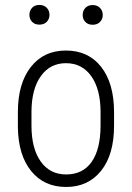

<svg xmlns="http://www.w3.org/2000/svg" viewBox="-20 -741 531 771"><path d="M51.8 -291Q51.8 -405.3 103.5 -471.7Q155.3 -538.1 244.6 -538.1Q334.5 -538.1 386 -472.7Q437.5 -407.2 438 -292.5V-236.3Q438 -120.1 386 -55.2Q334 9.8 245.6 9.8Q157.2 9.8 105.5 -53.7Q53.7 -117.2 51.8 -228.5ZM106.4 -236.3Q106.4 -145 143.3 -92.8Q180.2 -40.5 245.6 -40.5Q312.5 -40.5 347.9 -90.8Q383.3 -141.1 383.8 -234.9V-291Q383.8 -382.3 346.7 -434.8Q309.6 -487.3 244.6 -487.3Q181.6 -487.3 144.5 -436Q107.4 -384.8 106.4 -294.9ZM98.1 -681.2Q98.1 -698.2 108.9 -709.7Q119.6 -721.2 138.2 -721.2Q156.7 -721.2 167.7 -709.7Q178.7 -698.2 178.7 -681.2Q178.7 -664.6 167.7 -653.3Q156.7 -642.1 138.2 -642.1Q119.6 -642.1 108.9 -653.3Q98.1 -664.6 98.1 -681.2ZM312 -680.7Q312 -697.8 322.8 -709.2Q333.5 -720.7 352.1 -720.7Q370.6 -720.7 381.6 -709.2Q392.6 -697.8 392.6 -680.7Q392.6 -664.1 381.6 -652.8Q370.6 -641.6 352.1 -641.6Q333.5 -641.6 322.8 -652.8Q312 -664.1 312 -680.7Z"/></svg>

Font: TypoPRO Roboto
Style: Regular
Weight: 300
Designer: Google
Version: Version 2.136; 2016